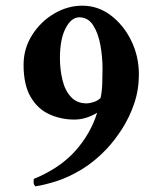

<svg xmlns="http://www.w3.org/2000/svg" viewBox="-20 -650 572 676"><path d="M99 -20Q191 -58 245 -118.5Q299 -179 322 -253Q282 -229 242 -229Q195 -229 154 -247.5Q113 -266 88 -308.5Q63 -351 63 -422Q63 -479 93 -526.5Q123 -574 170.5 -602Q218 -630 270 -630Q325 -630 370 -596Q415 -562 442 -507Q469 -452 469 -388Q469 -334 452.5 -285.5Q436 -237 410 -196.5Q384 -156 355 -125Q313 -81 267.5 -53.5Q222 -26 180 -12.5Q138 1 105 6Q99 1 98.5 -6Q98 -13 99 -20ZM334 -305Q339 -326 340 -355.5Q341 -385 341 -408Q341 -449 333.5 -491Q326 -533 308 -561Q290 -589 259 -589Q231 -589 211 -550.5Q191 -512 191 -446Q191 -405 200 -368Q209 -331 230 -308.5Q251 -286 285 -286Q294 -286 309 -290.5Q324 -295 334 -305Z"/></svg>

Font: Amiri
Style: Bold
Weight: 700
Designer: Khaled Hosny
Version: Version 0.113